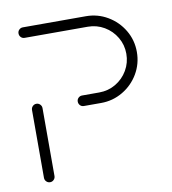

<svg xmlns="http://www.w3.org/2000/svg" viewBox="-65 -576 566 633"><g transform="rotate(-10 218.0 -259.5)"><path d="M53 0Q45.6 0 40.4 -5.2Q35.2 -10.4 35.2 -17.8V-244.8Q35.2 -252.2 40.4 -257.4Q45.6 -262.6 53 -262.6Q60 -262.6 65.2 -257.4Q70.4 -252.2 70.4 -244.8V-17.8Q70.4 -10.4 65.2 -5.2Q60 0 53 0ZM188.5 -245.9Q188.5 -253.3 193.7 -258.3Q198.9 -263.3 205.9 -263.3H263.7Q293.7 -263.3 318.9 -278.1Q344.1 -293 358.9 -318.3Q373.7 -343.7 373.7 -373.7Q373.7 -403.3 358.9 -428.5Q344.1 -453.7 318.9 -468.5Q293.7 -483.3 263.7 -483.3H52.6Q45.2 -483.3 40.2 -488.5Q35.2 -493.7 35.2 -501.1Q35.2 -508.5 40.4 -513.5Q45.6 -518.5 52.6 -518.5H263.7Q303 -518.5 336.3 -498.9Q369.6 -479.3 389.3 -446.1Q408.9 -413 408.9 -373.7Q408.9 -334.1 389.3 -300.7Q369.6 -267.4 336.3 -247.8Q303 -228.1 263.7 -228.1H205.9Q198.5 -228.1 193.5 -233.3Q188.5 -238.5 188.5 -245.9Z"/></g></svg>

Font: 26F Galaxy Sans Light
Style: Regular
Weight: 300
Designer: C₂₉H₂₅N₃O₅
Version: Version 1.100